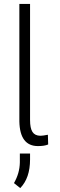

<svg xmlns="http://www.w3.org/2000/svg" viewBox="-20 -731 303 973"><path d="M132.3 -710.9V-123Q132.3 -81.1 144.5 -62.5Q156.7 -43.5 184.1 -43Q184.6 -43 185.1 -43Q196.8 -43 221.2 -47.9H222.7L224.1 1L223.1 1.5Q205.1 9.3 172.4 9.3Q80.6 9.3 78.1 -115.7V-710.9ZM82.5 222.2 50.8 196.8Q79.6 147 80.6 92.3V46.9H132.3V77.1Q132.3 171.4 82.5 222.2Z"/></svg>

Font: MAUL Condensed Light
Style: Light
Weight: 300
Designer: MAUL
Version: Version 2.137; 2017; ttfautohint (v1.8.3)